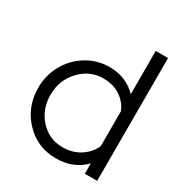

<svg xmlns="http://www.w3.org/2000/svg" viewBox="-166 -821 896 948"><g transform="rotate(30 282.0 -347.0)"><path d="M519 -228.5V-224.6V0H448.7V-59.1Q386.2 5.9 286.1 5.9Q180.7 5.9 108.9 -69.3Q37.1 -144.5 37.1 -253.9Q37.1 -325.7 71.3 -386.2Q105.5 -446.8 164.3 -482.2Q223.1 -517.6 292.5 -517.6Q386.7 -517.6 448.7 -453.6V-700.2H519ZM448.7 -158.2V-356Q434.1 -396 393.8 -424.8Q353.5 -453.6 292.5 -453.6Q216.8 -453.6 161.9 -395.3Q106.9 -336.9 106.9 -253.9Q106.9 -170.4 158.9 -114.3Q210.9 -58.1 286.1 -58.1Q346.2 -58.1 388.9 -87.2Q431.6 -116.2 448.7 -158.2Z"/></g></svg>

Font: LilGrotesk
Style: Regular
Weight: 400
Designer: BSozoo
Foundry: BSozoo
Version: Version 1.004;PS 001.004;hotconv 1.0.70;makeotf.lib2.5.58329